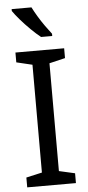

<svg xmlns="http://www.w3.org/2000/svg" viewBox="-62 -979 463 1013"><g transform="rotate(-5 169.5 -472.0)"><path d="M298 0H40V-52L124 -71V-642L40 -662V-714H298V-662L214 -642V-71L298 -52ZM145 -944Q156 -922 172.5 -894.5Q189 -867 207.5 -841Q226 -815 241 -796V-784H182Q159 -802 130 -830.5Q101 -859 76.5 -887.5Q52 -916 40 -934V-944Z"/></g></svg>

Font: Noto Sans Old Permic
Style: Regular
Weight: 400
Designer: Monotype Design Team
Foundry: Monotype Imaging Inc.
Version: Version 2.001; ttfautohint (v1.8.4.7-5d5b)